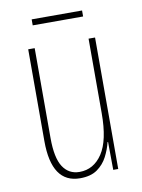

<svg xmlns="http://www.w3.org/2000/svg" viewBox="-77 -788 561 758"><g transform="rotate(-10 204.0 -408.5)"><path d="M337 -620V-93H317L316 -205H314Q307 -176 292.5 -148Q278 -120 252 -101.5Q226 -83 183 -83Q69 -83 69 -252V-620H95V-260Q95 -180 118.5 -144Q142 -108 185 -108Q242 -108 276.5 -160Q311 -212 311 -321V-620ZM305 -734V-710H103V-734Z"/></g></svg>

Font: Noto Sans Kannada UI ExtraCondensed Thin
Style: Regular
Weight: 100
Width: 2
Designer: Jelle Bosma - Monotype Design Team
Foundry: Monotype Imaging Inc.
Version: Version 2.005; ttfautohint (v1.8.4.7-5d5b)